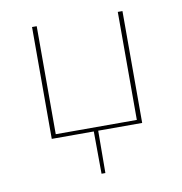

<svg xmlns="http://www.w3.org/2000/svg" viewBox="-68 -471 651 688"><g transform="rotate(-10 257.5 -126.5)"><path d="M405 -407H422V0H262L261 154H247L246 0H93V-407H110V-14H405Z"/></g></svg>

Font: EauTest Thin
Style: Italic
Weight: 250
Italic angle: -12°
Designer: Christian Thalmann (Catharsis Fonts)
Version: Version 0.001;PS 000.001;hotconv 1.0.88;makeotf.lib2.5.64775